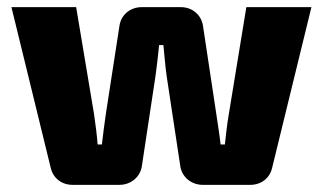

<svg xmlns="http://www.w3.org/2000/svg" viewBox="-20 -517 903 537"><path d="M851 -497H669L620 -198C615 -169 612 -141 609 -113H597C594 -141 589 -169 585 -198L548 -443C544 -475 518 -497 486 -497H376C344 -497 318 -475 314 -444L276 -198C272 -169 268 -141 265 -113H253C251 -141 247 -169 243 -198L193 -497H12L122 -47C129 -18 153 0 183 0H314C346 0 373 -22 377 -54L415 -305C419 -334 422 -361 425 -391H437C440 -361 442 -334 446 -305L484 -54C488 -22 515 0 547 0H680C710 0 734 -18 741 -47Z"/></svg>

Font: Exo 2 Extra Bold
Style: Regular
Weight: 800
Designer: Natanael Gama
Version: Version 1.001;PS 001.001;hotconv 1.0.88;makeotf.lib2.5.64775